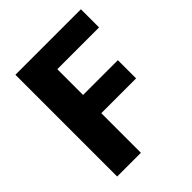

<svg xmlns="http://www.w3.org/2000/svg" viewBox="-203 -850 972 972"><g transform="rotate(-45 283.0 -364.0)"><path d="M240.5 -598.5V-414H489.5V-283.5H240.5V0H70.5V-728.5H539.5V-598.5Z"/></g></svg>

Font: Lato ExtraBold
Style: Regular
Weight: 800
Designer: Lukasz Dziedzic with Adam Twardoch and Botio Nikoltchev
Foundry: tyPoland Lukasz Dziedzic
Version: Version 2.015; 2015-08-06; http://www.latofonts.com/